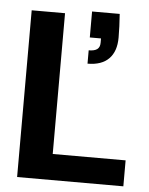

<svg xmlns="http://www.w3.org/2000/svg" viewBox="-52 -760 623 803"><g transform="rotate(5 259.5 -358.5)"><path d="M50 0V-700H190V-109H496V0ZM302 -498V-554Q326 -554 337.5 -562.5Q349 -571 349 -590V-608H302V-717H418Q420 -688 421 -665Q422 -642 422 -618Q422 -560 391.5 -529Q361 -498 302 -498Z"/></g></svg>

Font: DM Sans 36pt ExtraBold
Style: Regular
Weight: 800
Designer: Colophon Foundry, Jonny Pinhorn
Foundry: Colophon Foundry
Version: Version 4.004;gftools[0.9.30]